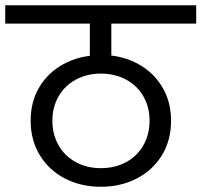

<svg xmlns="http://www.w3.org/2000/svg" viewBox="-47 -760 769 733"><path d="M378 -670V-548Q443 -540 494.5 -507.5Q546 -475 576 -421.5Q606 -368 606 -299Q606 -224 571 -167Q536 -110 475 -78.5Q414 -47 338 -47Q262 -47 201 -78.5Q140 -110 105 -167.5Q70 -225 70 -299Q70 -368 99.5 -421Q129 -474 180.5 -506.5Q232 -539 296 -547V-670H-27V-740H702V-670ZM524 -299Q524 -351 500.5 -392Q477 -433 434.5 -456Q392 -479 338 -479Q285 -479 242.5 -456Q200 -433 176.5 -392Q153 -351 153 -299Q153 -247 176.5 -205.5Q200 -164 242.5 -141Q285 -118 338 -118Q392 -118 434.5 -141Q477 -164 500.5 -205.5Q524 -247 524 -299Z"/></svg>

Font: MSTAGE
Style: Regular
Weight: 400
Designer: Ninad Kale (Devanagari), Jonny Pinhorn (Latin)
Foundry: Indian Type Foundry
Version: 4.004